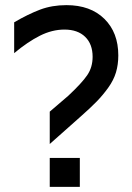

<svg xmlns="http://www.w3.org/2000/svg" viewBox="-20 -728 514 748"><path d="M173.8 -167V-293L246.1 -355Q298.8 -404.3 319.8 -435.1Q340.8 -465.8 340.8 -506.8Q340.8 -556.2 311.8 -584.5Q282.7 -612.8 231 -612.8Q183.1 -612.8 135.5 -588.9Q87.9 -564.9 35.2 -521V-641.1Q90.3 -673.3 136.7 -690.7Q183.1 -708 238.8 -708Q332.5 -708 386.7 -654.5Q440.9 -601.1 440.9 -512.2Q440.9 -476.6 431.9 -446.3Q422.9 -416 401.9 -386.7Q380.9 -357.4 356.9 -332.8Q333 -308.1 293 -272.9ZM173.8 0V-112.8H291V0Z"/></svg>

Font: TASA Explorer Medium
Style: Regular
Weight: 500
Designer: Weizhong Zhang
Foundry: Local Remote
Version: Version 1.000;Glyphs 3.1.2 (3151)